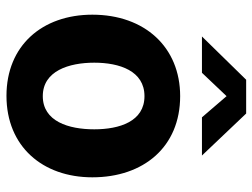

<svg xmlns="http://www.w3.org/2000/svg" viewBox="-116 -674 799 608"><g transform="rotate(90 284.0 -369.5)"><path d="M283 10C443 10 541 -104 541 -262C541 -424 445 -540 284 -540C129 -540 26 -428 26 -262C26 -103 124 10 283 10ZM284 -105C204 -105 178 -188 178 -268C178 -348 204 -427 284 -427C364 -427 389 -348 389 -268C389 -187 364 -105 284 -105ZM472 -609 339 -749H232L95 -609H210L284 -687L351 -609Z"/></g></svg>

Font: Cheyenne Sans
Style: Bold
Weight: 700
Designer: The Public Sans project authors (U.S. Web Design System), Libre Franklin designed by Pablo Impallari and Rodrigo Fuenzal
Foundry: The Cheyenne Sans Project Authors
Version: Version 2.007